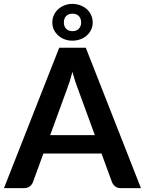

<svg xmlns="http://www.w3.org/2000/svg" viewBox="-26 -969 746 989"><path d="M700 0H596Q578.5 0 567.5 -8.8Q556.5 -17.5 551 -30.5L497 -178H197.5L143.5 -30.5Q139.5 -19 128 -9.5Q116.5 0 99.5 0H-5.5L279 -723H416ZM462.5 -273 374.5 -513.5Q368 -529.5 361 -551.5Q354 -573.5 347 -599Q340.5 -573.5 333.5 -551.2Q326.5 -529 320 -512.5L232.5 -273ZM303 -853Q303 -833.5 314.5 -821Q326 -808.5 348 -808.5Q368 -808.5 380 -821Q392 -833.5 392 -853Q392 -874 380 -886.2Q368 -898.5 348 -898.5Q326 -898.5 314.5 -886.2Q303 -874 303 -853ZM243.5 -853Q243.5 -874.5 252 -892.2Q260.5 -910 274.8 -922.5Q289 -935 307.5 -942Q326 -949 346.5 -949Q367.5 -949 386.8 -942Q406 -935 420.2 -922.5Q434.5 -910 443 -892.2Q451.5 -874.5 451.5 -853Q451.5 -832 443 -815Q434.5 -798 420.2 -785.5Q406 -773 386.8 -766.2Q367.5 -759.5 346.5 -759.5Q326 -759.5 307.5 -766.2Q289 -773 274.8 -785.5Q260.5 -798 252 -815Q243.5 -832 243.5 -853Z"/></svg>

Font: Lato
Style: Bold
Weight: 700
Designer: Lukasz Dziedzic with Adam Twardoch and Botio Nikoltchev
Foundry: tyPoland Lukasz Dziedzic
Version: Version 2.010; 2014-09-01; http://www.latofonts.com/; ttfaut